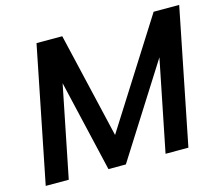

<svg xmlns="http://www.w3.org/2000/svg" viewBox="-100 -829 1099 958"><g transform="rotate(-15 450.0 -350.0)"><path d="M142 0H23L163 -700H296L423 -156L768 -700H900L760 0H642L737 -473L437 0H347L237 -473Z"/></g></svg>

Font: Albert Sans SemiBold
Style: Italic
Weight: 600
Italic angle: -11.25°
Designer: Andreas Rasmussen
Foundry: a.Foundry
Version: Version 1.025